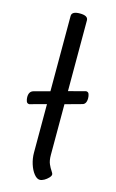

<svg xmlns="http://www.w3.org/2000/svg" viewBox="-124 -850 548 909"><g transform="rotate(15 150.0 -395.0)"><path d="M270 -388 190 -366V-117Q190 -90 197.5 -73Q205 -56 212.5 -45.5Q220 -35 220 -29Q220 -22 211 -12.5Q202 -3 190.5 3.5Q179 10 169 10Q155 10 141 -7.5Q127 -25 118.5 -52Q110 -79 110 -107V-345L29 -323Q18 -323 14.5 -333Q11 -343 11 -353Q11 -381 32 -387L110 -408V-777Q110 -800 150 -800Q190 -800 190 -777V-430L273 -452Q284 -452 287.5 -442.5Q291 -433 291 -422Q291 -392 270 -388Z"/></g></svg>

Font: Offside
Style: Regular
Weight: 400
Designer: Eduardo Rodriguez Tunni
Foundry: Eduardo Rodriguez Tunni
Version: Version 1.002; ttfautohint (v1.8.4.7-5d5b);gftools[0.9.23]